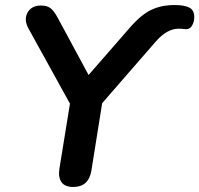

<svg xmlns="http://www.w3.org/2000/svg" viewBox="-20 -735 792 763"><path d="M271 8Q238 8 224.5 -11Q211 -30 216 -64L258 -323L93 -622Q74 -657 89.5 -685Q105 -713 143 -713Q166 -713 180 -703Q194 -693 209 -665L332 -437L496 -625Q540 -676 580.5 -695.5Q621 -715 674 -715Q712 -715 732 -705Q752 -695 752 -667Q752 -648 743 -633Q734 -618 718 -619Q711 -620 703.5 -620.5Q696 -621 689 -621Q668 -621 645.5 -609Q623 -597 600 -571L386 -325L343 -56Q332 8 271 8Z"/></svg>

Font: Nunito
Style: Bold Italic
Weight: 700
Italic angle: -9°
Designer: Vernon Adams
Foundry: Vernon Adams
Version: Version 3.601; ttfautohint (v1.8.2.53-6de2)